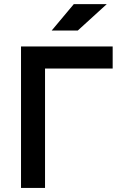

<svg xmlns="http://www.w3.org/2000/svg" viewBox="-20 -921 626 941"><path d="M83 0V-693.4H532.2V-585H200.7V0ZM233.4 -771.5 341.8 -900.9H503.4L361.3 -771.5Z"/></svg>

Font: CaskaydiaCove NF SemiBold
Style: Regular
Weight: 600
Designer: Aaron Bell
Foundry: Saja Typeworks
Version: Version 2111.001; VTT 6.35;Nerd Fonts 3.2.1